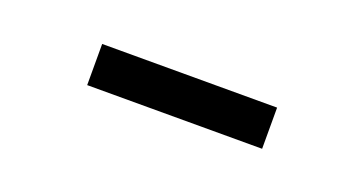

<svg xmlns="http://www.w3.org/2000/svg" viewBox="-22 -722 499 263"><g transform="rotate(20 227.5 -590.0)"><path d="M100 -620H355V-560H100Z"/></g></svg>

Font: ZCOOL XiaoWei
Style: Regular
Weight: 400
Version: Version 1.000